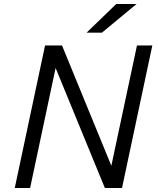

<svg xmlns="http://www.w3.org/2000/svg" viewBox="-20 -943 790 963"><path d="M54 0 206 -715H291L549 -86H533L667 -715H744L592 0H506L249 -626H264L131 0ZM414 -779 563 -923H665L491 -779Z"/></svg>

Font: Wix Madefor Text
Style: Italic
Weight: 400
Italic angle: -12°
Designer: Dalton Maag Ltd
Foundry: Dalton Maag Ltd
Version: Version 3.100